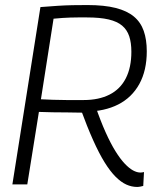

<svg xmlns="http://www.w3.org/2000/svg" viewBox="-20 -730 626 760"><path d="M29 0 140 -702Q178 -705 208.5 -707Q239 -709 267.5 -709.5Q296 -710 326 -710Q393 -710 438 -698.5Q483 -687 510 -664.5Q537 -642 549 -607.5Q561 -573 561 -527Q561 -451 531.5 -397.5Q502 -344 448 -316.5Q394 -289 319 -288L309 -284Q276 -285 246.5 -285Q217 -285 189 -285.5Q161 -286 134 -287L88 0ZM523 10Q501 10 480 0.5Q459 -9 437.5 -30.5Q416 -52 394 -87.5Q372 -123 348.5 -175.5Q325 -228 299 -299L357 -312Q378 -251 398 -206.5Q418 -162 437 -131.5Q456 -101 473.5 -82.5Q491 -64 506.5 -55.5Q522 -47 536 -47Q539 -47 542.5 -47.5Q546 -48 550 -49L547 6Q543 7 536 8.5Q529 10 523 10ZM311 -334Q371 -334 413.5 -355.5Q456 -377 478 -420Q500 -463 500 -525Q500 -561 491.5 -586.5Q483 -612 463.5 -628.5Q444 -645 410 -653Q376 -661 324 -661Q304 -661 288.5 -661Q273 -661 258.5 -660.5Q244 -660 228 -659Q212 -658 192 -656L142 -337Q166 -336 190 -335Q214 -334 243.5 -334Q273 -334 311 -334Z"/></svg>

Font: Georama Light
Style: Italic
Weight: 300
Italic angle: -9°
Designer: Jean-Baptiste Levee
Foundry: Production Type
Version: Version 1.001